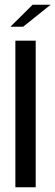

<svg xmlns="http://www.w3.org/2000/svg" viewBox="-20 -792 234 812"><path d="M45 -620H131V0H45ZM24 -679 118 -772H194L78 -679Z"/></svg>

Font: Smooch Sans SemiBold
Style: Bold
Weight: 600
Designer: Robert E. Leuschke
Foundry: Robert E. Leuschke
Version: Version 1.010; ttfautohint (v1.8.3)